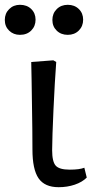

<svg xmlns="http://www.w3.org/2000/svg" viewBox="-66 -765 381 799"><path d="M178 14Q120 14 94.5 -23Q69 -60 69 -143Q69 -178 68.5 -228Q68 -278 67 -332Q66 -386 65.5 -432.5Q65 -479 64 -507L156 -514L168 -507Q165 -469 162 -416Q159 -363 156.5 -308Q154 -253 152.5 -208Q151 -163 151 -140Q151 -92 166 -75.5Q181 -59 224 -59Q265 -59 285 -67L295 -26Q276 -7 245 3.5Q214 14 178 14ZM216 -620Q188 -620 170 -637.5Q152 -655 152 -682Q152 -709 170 -727Q188 -745 216 -745Q244 -745 262 -727.5Q280 -710 280 -683Q280 -656 262 -638Q244 -620 216 -620ZM17 -620Q-10 -620 -28 -637.5Q-46 -655 -46 -682Q-46 -709 -28 -727Q-10 -745 17 -745Q46 -745 64 -727.5Q82 -710 82 -683Q82 -656 64 -638Q46 -620 17 -620Z"/></svg>

Font: Text Regular
Style: Regular
Weight: 400
Designer: Latin by Veronika Burian and Jose Scaglione. Greek by Irene Vlachou. Cyrillic by Vera Evstafieva.
Foundry: TypeTogether
Version: Version 3.002